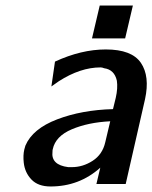

<svg xmlns="http://www.w3.org/2000/svg" viewBox="-20 -665 551 695"><path d="M313 -526 341 -645H461L433 -526ZM68 -124Q70 -132 72 -138Q98 -199 187 -233Q276 -267 389 -270L399 -311Q407 -346 403 -373Q394 -413 357 -418Q350 -421 344 -421Q271 -421 193 -371L166 -352L179 -442Q274 -486 363 -486Q457 -486 490 -437.5Q523 -389 505 -306L435 1H329L343 -58Q267 10 163 10Q118 10 94 -15Q70 -40 66 -76Q63 -103 68 -124ZM171 -125Q170 -122 170 -116Q164 -68 227 -60H240Q280 -60 315.5 -83Q351 -106 361 -150L379 -226Q299 -222 240 -197Q181 -172 171 -125Z"/></svg>

Font: Coval
Style: Medium Italic
Weight: 500
Foundry: Context Ltd
Version: Version 001.000